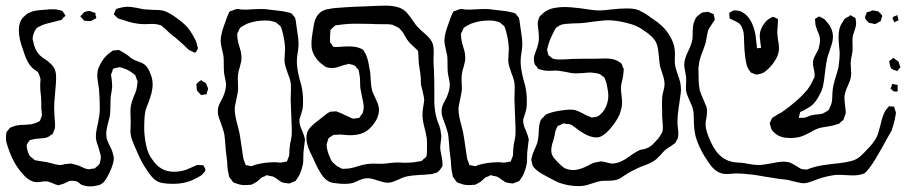

<svg xmlns="http://www.w3.org/2000/svg" viewBox="-20 -617 3256 683"><path d="M422 -592 433 -593Q446 -593 464 -589.5Q482 -586 491 -584L522 -582Q546 -582 557 -580Q577 -576 607 -554Q629 -538 638 -529Q656 -513 676 -473Q681 -462 682 -452Q685 -447 684 -445Q684 -443 677 -432Q675 -430 675 -430Q674 -429 671.5 -430.5Q669 -432 668 -432Q654 -437 648 -443Q630 -461 620 -469L603 -484Q597 -488 585 -498Q569 -514 560 -521Q558 -522 556.5 -524Q555 -526 552 -527Q550 -528 546.5 -528.5Q543 -529 541 -530Q529 -532 522 -532L493 -531Q458 -531 415 -547Q411 -548 407 -549Q403 -550 399 -552Q399 -552 391 -560Q385 -566 385 -566Q385 -568 386.5 -570Q388 -572 388 -574Q389 -576 390 -579Q391 -582 393 -584Q394 -586 403 -588Q407 -589 413 -590.5Q419 -592 422 -592ZM697 6Q687 13 670 21Q637 37 596 37Q573 37 557 34Q541 31 528 20Q519 12 505 -8Q482 -41 465 -83Q454 -107 449 -121.5Q444 -136 444 -151L445 -182L444 -219Q444 -235 446 -243Q448 -254 456 -274Q467 -297 468 -316Q470 -325 469 -328Q469 -330 466 -336Q465 -339 463.5 -343Q462 -347 461 -350L453 -356Q435 -370 419 -374Q417 -375 412 -376.5Q407 -378 404 -378L396 -376Q394 -375 389.5 -374.5Q385 -374 383 -373Q382 -372 380.5 -367.5Q379 -363 379 -362L375 -352Q375 -346 377 -338Q379 -320 379 -309Q379 -302 374 -274Q373 -265 373 -247Q373 -216 370 -201Q368 -193 363 -174Q358 -155 358 -140Q358 -125 364 -112Q370 -99 371 -97Q373 -93 375.5 -88Q378 -83 380 -76Q383 -67 385 -55Q385 -36 370 -4Q362 13 354.5 24Q347 35 334 41L320 44Q314 46 301 46Q284 46 270 40Q266 38 261 33.5Q256 29 252 28Q246 26 232 26H231Q228 26 223.5 28.5Q219 31 216 32Q207 37 195 40Q193 40 191.5 41Q190 42 187 42Q186 42 177 39Q172 37 161.5 32.5Q151 28 143 28Q135 28 127 29.5Q119 31 111 31Q98 31 85 23Q72 15 63 4Q32 -29 14 -77Q6 -98 3 -110.5Q0 -123 2 -137Q2 -145 3 -147Q4 -149 9 -154Q13 -161 17 -163Q20 -165 23 -165.5Q26 -166 29 -168Q44 -173 68 -173L92 -175Q105 -178 115 -183L122 -187L125 -195Q126 -197 127.5 -201Q129 -205 129 -207V-211Q129 -217 127 -229Q127 -258 126 -273Q125 -280 124 -290.5Q123 -301 123 -316L124 -333Q124 -340 122 -343Q119 -353 116 -358Q115 -361 110.5 -364Q106 -367 104 -368Q93 -376 85 -387Q78 -397 72 -411.5Q66 -426 62 -440Q47 -479 47 -510Q47 -537 61 -554L73 -565Q78 -570 97 -577Q113 -581 147 -583Q154 -584 169 -584Q181 -584 187 -582Q189 -582 194.5 -580.5Q200 -579 202 -578Q204 -576 205 -573.5Q206 -571 208 -569Q209 -568 211 -565Q213 -562 213 -561Q207 -555 205 -554Q201 -548 198 -546L190 -544Q175 -540 171 -539Q168 -538 152 -534.5Q136 -531 123 -524L113 -519Q106 -513 101.5 -502Q97 -491 96 -481Q96 -476 98 -470Q103 -440 121 -421Q125 -417 139 -407Q149 -401 155 -395Q174 -380 178 -360Q180 -351 179.5 -339Q179 -327 179 -322L173 -249Q172 -233 174 -201Q176 -179 176 -168Q176 -160 172 -152Q169 -143 167 -140L160 -136Q159 -135 155.5 -132.5Q152 -130 149 -129Q145 -127 138 -126Q131 -125 128 -125Q102 -123 96 -121Q94 -120 90.5 -119.5Q87 -119 86 -118Q84 -117 81 -111Q80 -110 77.5 -106.5Q75 -103 75 -101V-99L76 -90Q80 -69 88 -60L96 -54Q98 -53 100 -50.5Q102 -48 105 -47L116 -45L148 -40Q156 -38 169 -34.5Q182 -31 192 -30Q198 -30 202.5 -31Q207 -32 210 -33Q226 -35 235 -35Q240 -34 256 -29Q263 -27 275 -21Q287 -15 297 -15Q302 -15 308 -17Q315 -17 317 -18L326 -26Q327 -27 330 -29.5Q333 -32 334 -34Q335 -36 336 -40Q337 -44 337 -46Q337 -48 338 -51Q339 -54 339 -57Q339 -61 337 -69Q335 -76 333 -82.5Q331 -89 330 -94Q321 -116 321 -132Q321 -144 324.5 -160.5Q328 -177 330 -186Q335 -211 335 -231Q335 -267 332 -301Q331 -309 328.5 -324Q326 -339 326 -350Q326 -356 328 -368Q329 -371 330.5 -374.5Q332 -378 333 -381Q347 -412 370 -429Q374 -431 376.5 -433.5Q379 -436 381 -437Q385 -438 393 -438Q395 -438 398 -439Q401 -440 402 -439Q405 -439 414 -433Q422 -429 436 -419Q445 -410 457 -404Q464 -401 476.5 -396.5Q489 -392 496 -386Q508 -376 517 -350Q523 -334 523 -315Q523 -304 519 -286Q516 -274 508 -252Q507 -249 503 -239.5Q499 -230 497 -221Q493 -201 493 -161Q493 -132 500 -99.5Q507 -67 523 -48Q536 -28 555 -17Q574 -6 600 -6Q619 -6 642 -13L672 -26Q674 -27 677 -28.5Q680 -30 683 -30H687Q694 -30 697 -29H701Q704 -29 705 -27Q706 -25 706 -24Q706 -23 709 -18.5Q712 -14 709 -7ZM298 -578Q304 -577 311 -573Q317 -573 319 -571Q320 -569 320 -562Q321 -560 322 -557Q323 -554 322 -552Q321 -551 317 -549.5Q313 -548 312 -547Q305 -542 301 -542H297Q291 -542 288 -543H282Q279 -543 276 -547Q273 -551 272 -552Q266 -558 266 -559Q266 -560 267.5 -561.5Q269 -563 270 -563Q273 -568 280 -574Q284 -575 288.5 -576.5Q293 -578 298 -578ZM679 -313Q679 -314 678.5 -315.5Q678 -317 679 -318Q679 -319 681.5 -321Q684 -323 685 -324Q686 -325 689.5 -328Q693 -331 695 -331Q697 -333 702 -327Q704 -326 707 -324.5Q710 -323 712 -321Q714 -319 714.5 -317.5Q715 -316 715 -315Q716 -312 718 -308Q720 -304 720 -302Q720 -299 718.5 -294.5Q717 -290 716 -288Q716 -284 715 -282Q714 -281 707 -281Q698 -278 696 -279Q694 -279 692 -283Q682 -291 680 -298Z M1060 -80Q1059 -71 1059 -57.5Q1059 -44 1058 -35Q1054 -15 1048 -2Q1045 8 1036 20L1031 27L1018 32Q1016 33 1014 34Q1012 35 1010 35Q1009 36 1006 35.5Q1003 35 1002 35L988 33Q980 31 968.5 22Q957 13 951 11Q943 9 940 9Q931 6 930 6Q927 7 925 8Q923 9 922 10Q915 12 910 15Q905 19 901 23Q897 27 893 30Q879 38 874 40Q871 41 868.5 40.5Q866 40 863 41Q838 43 822 36Q819 35 815.5 34Q812 33 809 31L802 21L795 12L793 1Q790 -11 789 -25Q788 -39 788 -43Q787 -53 785 -67Q783 -81 782 -99Q781 -108 780 -121.5Q779 -135 777 -144Q774 -158 761 -192Q760 -195 758.5 -199Q757 -203 756 -208Q755 -212 755 -224Q755 -236 762.5 -251Q770 -266 773 -271Q784 -297 784 -315Q784 -324 781 -337Q778 -350 777 -359Q776 -369 776 -388Q776 -408 775 -418Q774 -424 770 -441Q769 -445 767 -454.5Q765 -464 765 -472Q765 -494 778 -529Q781 -536 784.5 -547Q788 -558 792 -566Q793 -568 794 -571Q795 -574 797 -576Q798 -577 801 -578Q804 -579 806 -579Q816 -584 819 -584Q821 -585 824 -585Q829 -585 833 -584Q837 -583 841 -583Q853 -582 878 -584L908 -585Q927 -585 936 -583Q982 -577 986 -577Q992 -576 1009 -572L1017 -569Q1020 -568 1022 -563Q1029 -556 1030 -553L1032 -544L1035 -522L1038 -501Q1042 -477 1042 -463Q1042 -451 1040 -436.5Q1038 -422 1037 -416L1036 -399Q1036 -377 1043 -347Q1045 -337 1049 -324Q1053 -311 1054 -303Q1058 -284 1058 -257Q1058 -241 1057 -234Q1056 -226 1053 -217Q1050 -208 1049 -204L1045 -191Q1044 -174 1055 -152Q1063 -132 1065 -121Q1064 -109 1060 -80ZM1018 -157Q1018 -171 1014 -263L1015 -302Q1015 -320 1013 -328Q1011 -338 1003 -358Q999 -369 995.5 -381Q992 -393 992 -403Q992 -413 993 -422.5Q994 -432 994 -442Q994 -464 987 -495Q982 -516 979 -521Q978 -524 974.5 -527Q971 -530 969 -531Q963 -537 962 -537Q959 -539 946 -542Q939 -544 926 -544Q894 -545 860 -533Q854 -530 841 -523L834 -518Q832 -515 830.5 -511.5Q829 -508 828 -505L824 -498V-490Q824 -481 828 -463Q829 -459 834 -443Q839 -427 839 -411Q839 -398 833 -378Q828 -364 827 -352Q826 -347 826 -336L827 -303Q827 -290 821 -264Q815 -240 815 -228Q815 -207 826 -168Q832 -147 835 -125L845 -57Q846 -50 851 -38Q852 -37 852.5 -34Q853 -31 854 -30Q856 -29 858.5 -29Q861 -29 863 -28Q866 -28 868.5 -27Q871 -26 874 -26Q877 -26 880 -27.5Q883 -29 885 -30Q919 -40 960 -40Q964 -40 970.5 -39Q977 -38 981 -39Q984 -39 987 -40Q990 -41 993 -41Q994 -42 997 -42Q1000 -42 1001 -43L1003 -49Q1009 -61 1009 -68Q1009 -86 1012 -105Q1013 -110 1014.5 -116.5Q1016 -123 1017 -131Q1018 -138 1018 -157Z M1516 2Q1512 3 1506 3Q1500 3 1496 4Q1489 5 1476 5Q1442 7 1426 11Q1412 14 1397 22Q1394 23 1382 28Q1370 33 1358 33Q1347 33 1323 25Q1301 17 1288 17Q1274 17 1259.5 23.5Q1245 30 1238 33Q1225 37 1205 37Q1192 37 1185 36Q1162 34 1152 30Q1135 21 1123 2.5Q1111 -16 1103 -34Q1095 -52 1092 -58Q1090 -62 1083 -76.5Q1076 -91 1073 -104Q1070 -115 1070 -127Q1070 -146 1079.5 -158.5Q1089 -171 1108 -185Q1123 -197 1124 -198L1143 -213Q1151 -218 1153 -219Q1155 -220 1161 -220L1176 -221L1186 -217Q1191 -216 1206 -208L1226 -199Q1228 -198 1231 -196.5Q1234 -195 1236 -195L1247 -196L1258 -198Q1260 -199 1264 -207Q1271 -214 1271 -218Q1272 -222 1273 -227Q1274 -232 1274 -238Q1273 -251 1267 -277Q1263 -296 1262 -303Q1261 -310 1261 -324Q1261 -342 1259 -350Q1258 -353 1257.5 -358.5Q1257 -364 1256 -367Q1252 -374 1248 -376Q1245 -382 1243 -383Q1241 -384 1233 -387Q1230 -387 1227 -388Q1224 -389 1222 -390Q1219 -390 1215 -388Q1207 -387 1197 -383.5Q1187 -380 1181 -378Q1171 -375 1161 -375Q1148 -375 1139 -379Q1133 -382 1128 -387Q1114 -396 1103 -412Q1092 -428 1089 -445Q1088 -451 1088 -463Q1088 -482 1094 -514Q1098 -543 1104 -553Q1114 -574 1136 -582Q1139 -583 1143.5 -584Q1148 -585 1150 -585Q1162 -588 1179.5 -589Q1197 -590 1207 -591Q1219 -592 1240 -593Q1261 -594 1272 -594L1317 -596L1352 -597Q1383 -597 1405 -588Q1418 -582 1427 -572Q1436 -562 1447 -546Q1450 -542 1455 -534.5Q1460 -527 1465 -522Q1465 -522 1479 -508Q1484 -504 1494 -495Q1504 -486 1510.5 -477.5Q1517 -469 1520 -459Q1523 -447 1523 -433L1522 -402L1523 -377Q1524 -368 1524 -351Q1525 -336 1525 -300V-249Q1527 -218 1533 -197Q1537 -183 1540 -177Q1544 -167 1547 -154Q1550 -133 1550 -132Q1550 -126 1548 -112.5Q1546 -99 1546 -92Q1546 -83 1550 -65Q1554 -45 1554 -37V-26Q1552 -23 1550 -20Q1548 -17 1546 -14Q1541 -7 1534 -3Q1529 -2 1525 -0.5Q1521 1 1516 2ZM1499 -100Q1499 -118 1498 -126Q1494 -148 1491 -159Q1483 -189 1483 -206Q1483 -218 1484 -226.5Q1485 -235 1486 -240Q1489 -258 1489 -259Q1489 -270 1483 -294Q1477 -314 1477 -324V-336Q1477 -348 1470 -390L1468 -424Q1468 -432 1467 -435Q1467 -437 1460 -443Q1455 -448 1449 -453.5Q1443 -459 1436 -466Q1430 -473 1423.5 -484Q1417 -495 1413 -502Q1402 -516 1397 -519Q1394 -521 1391 -522Q1388 -523 1386 -524L1376 -529Q1366 -531 1352.5 -531Q1339 -531 1335 -531Q1313 -531 1299 -532Q1286 -532 1260.5 -532.5Q1235 -533 1220 -532Q1194 -530 1183 -528Q1175 -528 1172 -526Q1170 -525 1168 -522.5Q1166 -520 1164 -519Q1156 -511 1156 -511Q1155 -509 1155 -502.5Q1155 -496 1154 -492V-475V-467Q1155 -464 1161 -458Q1161 -457 1162.5 -454.5Q1164 -452 1165 -451Q1167 -450 1173 -450Q1189 -450 1197 -451L1219 -452Q1245 -452 1259 -446Q1268 -443 1270 -441Q1272 -440 1273.5 -437.5Q1275 -435 1276 -433Q1284 -422 1290 -397L1297 -359Q1298 -349 1299 -329Q1300 -309 1304 -294Q1307 -285 1315 -269Q1316 -267 1322 -253Q1328 -239 1328 -226Q1328 -195 1300 -165Q1289 -153 1274 -145Q1253 -136 1226 -136Q1216 -136 1202.5 -137.5Q1189 -139 1180 -138Q1177 -137 1173 -137.5Q1169 -138 1166 -137Q1164 -136 1161.5 -134Q1159 -132 1157 -131Q1155 -130 1152.5 -128.5Q1150 -127 1149 -125Q1148 -124 1145 -114Q1142 -105 1142 -104V-102Q1142 -82 1155 -54Q1160 -43 1162 -41L1172 -32Q1177 -26 1185 -23Q1187 -22 1190 -20Q1193 -18 1197 -17Q1200 -16 1203.5 -16.5Q1207 -17 1208 -17Q1224 -16 1254 -26Q1266 -30 1283 -33Q1299 -35 1307 -35Q1314 -35 1324.5 -34.5Q1335 -34 1349 -35Q1358 -36 1371 -37.5Q1384 -39 1393 -39L1423 -38Q1446 -38 1465 -42L1479 -44L1488 -52Q1489 -53 1492.5 -55.5Q1496 -58 1498 -64Q1499 -76 1499 -100Z M1856 -80Q1855 -71 1855 -57.5Q1855 -44 1854 -35Q1850 -15 1844 -2Q1841 8 1832 20L1827 27L1814 32Q1812 33 1810 34Q1808 35 1806 35Q1805 36 1802 35.5Q1799 35 1798 35L1784 33Q1776 31 1764.5 22Q1753 13 1747 11Q1739 9 1736 9Q1727 6 1726 6Q1723 7 1721 8Q1719 9 1718 10Q1711 12 1706 15Q1701 19 1697 23Q1693 27 1689 30Q1675 38 1670 40Q1667 41 1664.5 40.5Q1662 40 1659 41Q1634 43 1618 36Q1615 35 1611.5 34Q1608 33 1605 31L1598 21L1591 12L1589 1Q1586 -11 1585 -25Q1584 -39 1584 -43Q1583 -53 1581 -67Q1579 -81 1578 -99Q1577 -108 1576 -121.5Q1575 -135 1573 -144Q1570 -158 1557 -192Q1556 -195 1554.5 -199Q1553 -203 1552 -208Q1551 -212 1551 -224Q1551 -236 1558.5 -251Q1566 -266 1569 -271Q1580 -297 1580 -315Q1580 -324 1577 -337Q1574 -350 1573 -359Q1572 -369 1572 -388Q1572 -408 1571 -418Q1570 -424 1566 -441Q1565 -445 1563 -454.5Q1561 -464 1561 -472Q1561 -494 1574 -529Q1577 -536 1580.5 -547Q1584 -558 1588 -566Q1589 -568 1590 -571Q1591 -574 1593 -576Q1594 -577 1597 -578Q1600 -579 1602 -579Q1612 -584 1615 -584Q1617 -585 1620 -585Q1625 -585 1629 -584Q1633 -583 1637 -583Q1649 -582 1674 -584L1704 -585Q1723 -585 1732 -583Q1778 -577 1782 -577Q1788 -576 1805 -572L1813 -569Q1816 -568 1818 -563Q1825 -556 1826 -553L1828 -544L1831 -522L1834 -501Q1838 -477 1838 -463Q1838 -451 1836 -436.5Q1834 -422 1833 -416L1832 -399Q1832 -377 1839 -347Q1841 -337 1845 -324Q1849 -311 1850 -303Q1854 -284 1854 -257Q1854 -241 1853 -234Q1852 -226 1849 -217Q1846 -208 1845 -204L1841 -191Q1840 -174 1851 -152Q1859 -132 1861 -121Q1860 -109 1856 -80ZM1814 -157Q1814 -171 1810 -263L1811 -302Q1811 -320 1809 -328Q1807 -338 1799 -358Q1795 -369 1791.5 -381Q1788 -393 1788 -403Q1788 -413 1789 -422.5Q1790 -432 1790 -442Q1790 -464 1783 -495Q1778 -516 1775 -521Q1774 -524 1770.5 -527Q1767 -530 1765 -531Q1759 -537 1758 -537Q1755 -539 1742 -542Q1735 -544 1722 -544Q1690 -545 1656 -533Q1650 -530 1637 -523L1630 -518Q1628 -515 1626.5 -511.5Q1625 -508 1624 -505L1620 -498V-490Q1620 -481 1624 -463Q1625 -459 1630 -443Q1635 -427 1635 -411Q1635 -398 1629 -378Q1624 -364 1623 -352Q1622 -347 1622 -336L1623 -303Q1623 -290 1617 -264Q1611 -240 1611 -228Q1611 -207 1622 -168Q1628 -147 1631 -125L1641 -57Q1642 -50 1647 -38Q1648 -37 1648.5 -34Q1649 -31 1650 -30Q1652 -29 1654.5 -29Q1657 -29 1659 -28Q1662 -28 1664.5 -27Q1667 -26 1670 -26Q1673 -26 1676 -27.5Q1679 -29 1681 -30Q1715 -40 1756 -40Q1760 -40 1766.5 -39Q1773 -38 1777 -39Q1780 -39 1783 -40Q1786 -41 1789 -41Q1790 -42 1793 -42Q1796 -42 1797 -43L1799 -49Q1805 -61 1805 -68Q1805 -86 1808 -105Q1809 -110 1810.5 -116.5Q1812 -123 1813 -131Q1814 -138 1814 -157Z M2382 -108 2373 -102Q2367 -97 2360 -93Q2353 -89 2346 -83Q2340 -78 2330 -66Q2315 -51 2315 -51Q2300 -38 2268 -27Q2252 -21 2245 -17Q2225 -8 2211 1Q2187 17 2181 20Q2168 26 2140 26Q2124 26 2116 27Q2106 29 2088 35Q2066 43 2053 44Q2048 45 2036 45Q2002 45 1966 32Q1954 26 1945 21.5Q1936 17 1929 13Q1926 11 1912.5 4Q1899 -3 1890 -11Q1880 -19 1875 -27L1873 -35Q1870 -47 1870 -48Q1870 -52 1872 -58Q1874 -69 1881 -84Q1888 -99 1891 -108Q1895 -122 1896 -138.5Q1897 -155 1897 -159Q1899 -183 1905 -192Q1908 -197 1913 -200L1920 -208Q1924 -211 1927.5 -212Q1931 -213 1933 -214Q1954 -222 1993 -226Q1999 -227 2010 -227Q2022 -227 2027 -225Q2035 -223 2054 -213Q2068 -205 2076 -203Q2078 -202 2081 -200.5Q2084 -199 2086 -199Q2089 -199 2092 -200Q2095 -201 2098 -201L2107 -203L2117 -211Q2130 -223 2137 -241Q2144 -259 2144 -277Q2144 -288 2140 -308Q2138 -322 2133 -334Q2132 -335 2131.5 -337Q2131 -339 2130 -341Q2129 -343 2123 -346Q2116 -353 2112 -354Q2109 -355 2105 -356Q2101 -357 2099 -357Q2085 -359 2079 -359Q2071 -359 2053 -357L2029 -356Q2013 -356 1993 -361Q1965 -366 1959 -366L1932 -365Q1917 -365 1905 -369Q1903 -370 1899.5 -370.5Q1896 -371 1895 -372Q1893 -373 1890 -379Q1883 -386 1882 -389Q1879 -397 1879 -410Q1880 -419 1885 -431.5Q1890 -444 1892 -451Q1897 -468 1897 -482L1896 -503Q1894 -515 1894 -523Q1892 -531 1893 -537Q1893 -540 1894 -543Q1895 -546 1896 -548Q1896 -549 1896.5 -551.5Q1897 -554 1899 -557Q1902 -562 1907 -565Q1926 -586 1961 -590Q1971 -592 1991 -592Q2007 -592 2041 -588L2063 -585Q2099 -579 2116 -580Q2129 -580 2150 -583Q2186 -587 2210 -587Q2245 -587 2259 -577Q2275 -570 2299 -552Q2319 -539 2332 -527Q2348 -513 2360.5 -493Q2373 -473 2378 -453Q2381 -440 2381 -427Q2381 -420 2380.5 -410.5Q2380 -401 2381 -389Q2382 -379 2386 -367.5Q2390 -356 2391 -351Q2402 -324 2402 -305Q2403 -297 2401.5 -285Q2400 -273 2399 -267Q2393 -227 2391 -207Q2390 -197 2390 -176Q2390 -171 2391.5 -161.5Q2393 -152 2393 -144Q2393 -131 2391 -125ZM2335 -253Q2335 -267 2336 -274Q2337 -282 2340.5 -295.5Q2344 -309 2344 -317Q2344 -330 2340 -343.5Q2336 -357 2335 -359L2328 -381Q2326 -392 2324 -414Q2323 -427 2321 -441Q2319 -455 2314 -466Q2302 -489 2268 -510Q2248 -526 2209.5 -535.5Q2171 -545 2142 -545Q2132 -545 2090 -540Q2064 -536 2051 -535Q2042 -534 2022 -534L1993 -532L1979 -530Q1968 -526 1959 -519Q1959 -519 1953 -510Q1949 -503 1944 -492Q1939 -481 1936 -474Q1932 -464 1929 -451Q1926 -442 1926 -441Q1926 -439 1929 -427Q1930 -426 1930 -424Q1930 -422 1931 -421Q1932 -419 1933 -419Q1934 -419 1935 -418Q1937 -416 1941 -412.5Q1945 -409 1948 -408L1959 -406Q1970 -405 1979 -405.5Q1988 -406 1994 -406Q2012 -408 2054 -408H2093L2132 -409Q2145 -409 2151 -408Q2168 -406 2181 -398Q2183 -396 2185.5 -395Q2188 -394 2190 -392Q2193 -388 2195 -379L2199 -372L2198 -361Q2198 -352 2194 -334Q2189 -317 2189 -303Q2189 -294 2191 -278Q2193 -260 2193 -252Q2193 -235 2184 -210Q2172 -183 2148 -156Q2124 -129 2103 -128Q2076 -128 2043 -151Q2038 -154 2027.5 -162.5Q2017 -171 2008 -175Q2004 -176 1996 -176Q1990 -178 1985 -178Q1981 -177 1976.5 -174.5Q1972 -172 1970 -171L1964 -169L1960 -161Q1954 -148 1953 -136Q1952 -131 1948 -116Q1941 -97 1941 -82Q1941 -72 1945 -64Q1948 -57 1955 -50Q1962 -43 1964 -40Q1967 -37 1976 -28.5Q1985 -20 1993 -17Q1995 -16 1998.5 -15Q2002 -14 2004 -14Q2014 -12 2018 -12Q2035 -12 2057 -21Q2063 -23 2077.5 -31Q2092 -39 2102 -40Q2117 -43 2118 -43Q2124 -43 2138 -39Q2152 -35 2160 -35Q2163 -35 2171 -37Q2183 -39 2195 -45.5Q2207 -52 2218 -60Q2232 -70 2239 -74Q2243 -77 2249 -80Q2255 -83 2258 -84Q2263 -85 2268.5 -86Q2274 -87 2279 -89Q2292 -94 2301 -102.5Q2310 -111 2323 -126Q2335 -143 2337 -151Q2338 -155 2338 -163Q2338 -174 2336 -196Q2335 -204 2335.5 -213.5Q2336 -223 2335 -233Z M2590 -580H2593Q2610 -580 2620 -574Q2657 -554 2668 -490Q2670 -468 2672 -456Q2672 -446 2673 -445Q2675 -445 2676 -446Q2686 -446 2687 -447Q2688 -448 2687 -451.5Q2686 -455 2686 -456L2683 -483Q2680 -513 2705 -541Q2711 -548 2721 -553Q2722 -554 2724 -555Q2726 -556 2729 -557Q2731 -557 2735.5 -555Q2740 -553 2742 -552L2746 -550Q2748 -548 2747.5 -542.5Q2747 -537 2747 -536V-532Q2747 -526 2746 -519.5Q2745 -513 2745 -507V-503Q2745 -496 2746 -487Q2747 -478 2748 -473Q2751 -460 2751 -445Q2751 -427 2741 -408.5Q2731 -390 2716 -375Q2700 -359 2690 -356Q2680 -352 2670 -352Q2667 -352 2664 -353.5Q2661 -355 2659 -356L2651 -359L2646 -366Q2638 -377 2636 -387Q2629 -412 2627 -466Q2627 -472 2626.5 -486Q2626 -500 2623 -510Q2618 -525 2613 -530Q2610 -534 2603.5 -537.5Q2597 -541 2595 -542L2580 -549Q2579 -550 2578 -550Q2577 -550 2576 -552Q2575 -553 2575 -555Q2575 -557 2574.5 -562.5Q2574 -568 2575 -572Q2588 -580 2590 -580ZM3062 -568Q3062 -571 3063 -573Q3064 -574 3068 -574.5Q3072 -575 3074 -576Q3080 -580 3085 -580L3097 -578L3105 -576Q3107 -575 3108 -573Q3109 -571 3111 -570Q3112 -569 3115 -566Q3118 -563 3118 -561Q3119 -560 3117.5 -557Q3116 -554 3116 -553Q3116 -551 3114.5 -547Q3113 -543 3112 -541Q3111 -540 3109.5 -540Q3108 -540 3107 -539Q3105 -538 3100.5 -535Q3096 -532 3093 -532Q3092 -531 3089 -532Q3086 -533 3085 -533Q3083 -534 3078 -534.5Q3073 -535 3071 -536Q3068 -537 3067 -540Q3066 -541 3062 -545Q3058 -549 3057 -556Q3058 -560 3062 -568ZM3139 -235 3142 -239H3144L3155 -238H3158Q3161 -238 3161.5 -235.5Q3162 -233 3162 -232Q3163 -228 3164.5 -224.5Q3166 -221 3167 -217Q3167 -211 3165 -203Q3163 -190 3158.5 -174.5Q3154 -159 3152 -153L3140 -132Q3114 -84 3093 -49.5Q3072 -15 3056 -1Q3040 7 3014 7L2988 6Q2979 5 2963 5Q2952 5 2947 6Q2913 11 2884 22Q2879 24 2865.5 29Q2852 34 2840 35Q2830 35 2802 28Q2797 27 2790.5 25Q2784 23 2776 22Q2769 21 2757.5 20Q2746 19 2731 16Q2722 15 2699 11L2664 5Q2626 0 2595 0Q2575 2 2564 2Q2528 2 2503 -36Q2469 -83 2455 -130Q2448 -156 2448 -198Q2448 -218 2445 -228Q2443 -239 2433 -259Q2432 -262 2426 -276Q2420 -290 2420 -305L2421 -330Q2421 -340 2420 -347Q2419 -354 2418 -359Q2414 -377 2414 -387Q2414 -407 2429 -437Q2439 -457 2443 -476Q2444 -483 2444 -497Q2444 -526 2449 -539Q2454 -553 2459 -558L2470 -567L2477 -572Q2481 -574 2493 -574Q2495 -576 2498 -575Q2500 -575 2503 -573.5Q2506 -572 2508 -571Q2509 -570 2513 -569Q2517 -568 2518 -567Q2519 -566 2519.5 -562Q2520 -558 2521 -556L2523 -548Q2522 -545 2520 -542Q2518 -539 2517 -538Q2502 -516 2500 -511Q2498 -506 2496.5 -498Q2495 -490 2494 -486Q2492 -472 2490 -464L2481 -438Q2468 -407 2466 -386Q2464 -377 2464.5 -365Q2465 -353 2465 -349Q2465 -312 2470 -294Q2473 -283 2479.5 -269Q2486 -255 2489 -246Q2493 -239 2494 -233Q2495 -229 2495 -221Q2495 -212 2493 -198Q2490 -186 2490 -174Q2490 -158 2500 -132Q2517 -88 2538 -67Q2555 -50 2575 -44Q2587 -40 2600.5 -39Q2614 -38 2618 -38Q2634 -36 2642 -34Q2664 -30 2678 -30Q2693 -30 2725 -36Q2745 -41 2764 -42Q2781 -42 2792 -38Q2799 -35 2820 -22L2830 -16Q2840 -14 2851 -14Q2857 -16 2864 -19Q2884 -25 2894 -27Q2910 -30 2942 -34Q2967 -36 2989 -40Q2993 -41 3005 -43.5Q3017 -46 3026 -51Q3034 -55 3043 -63.5Q3052 -72 3055 -75Q3080 -100 3089 -114Q3100 -128 3105.5 -148.5Q3111 -169 3112 -172Q3119 -206 3130 -224ZM2852 -298Q2866 -317 2872 -332L2877 -342Q2878 -345 2878 -350Q2878 -361 2875 -371Q2874 -375 2873 -380.5Q2872 -386 2872 -394Q2872 -406 2881 -422Q2890 -438 2892 -444Q2897 -461 2897 -475Q2897 -489 2888 -507Q2885 -514 2881 -528Q2880 -533 2880 -543Q2878 -547 2879 -549Q2880 -551 2888 -555Q2891 -558 2892 -558H2893Q2896 -558 2900.5 -555.5Q2905 -553 2907 -552Q2915 -548 2921 -539Q2931 -529 2937 -515Q2943 -501 2943 -487Q2943 -473 2938 -457.5Q2933 -442 2932 -439Q2924 -417 2922 -407Q2919 -394 2915 -362Q2912 -332 2908.5 -314.5Q2905 -297 2898 -285Q2883 -253 2864 -239Q2856 -234 2848.5 -229.5Q2841 -225 2835 -222Q2834 -222 2830.5 -220.5Q2827 -219 2826 -217Q2825 -215 2824.5 -210.5Q2824 -206 2823 -204Q2823 -203 2822 -201Q2821 -199 2822 -198Q2824 -197 2825.5 -197.5Q2827 -198 2828 -198H2841Q2846 -199 2852.5 -202Q2859 -205 2863 -206Q2873 -209 2896 -211L2907 -213Q2909 -214 2919 -220Q2921 -221 2923 -222Q2925 -223 2927 -225Q2929 -227 2930 -230Q2931 -233 2932 -235Q2940 -249 2940.5 -268.5Q2941 -288 2942 -296Q2943 -308 2947 -323Q2951 -338 2953 -344Q2957 -355 2963 -379Q2967 -409 2967 -426Q2967 -433 2965 -451Q2963 -473 2963 -486Q2963 -519 2977 -538Q2979 -541 2981 -544.5Q2983 -548 2986 -551Q2988 -553 2999 -558Q3004 -563 3006 -563Q3008 -562 3010.5 -560Q3013 -558 3016 -557L3023 -553Q3024 -551 3024 -547Q3024 -543 3025 -541Q3027 -529 3021.5 -513.5Q3016 -498 3014 -490Q3012 -479 3012.5 -466Q3013 -453 3013 -447Q3013 -438 3012 -431.5Q3011 -425 3010 -420Q3006 -402 3006 -392Q3006 -383 3007 -374Q3008 -365 3008 -356Q3008 -351 3006 -339Q3004 -330 2996 -312Q2984 -286 2984 -270Q2984 -261 2985.5 -248Q2987 -235 2988 -226Q2988 -224 2988.5 -220Q2989 -216 2988 -213Q2988 -210 2984 -202L2981 -192Q2979 -188 2974 -186Q2965 -177 2965 -177L2955 -174Q2944 -170 2927.5 -167.5Q2911 -165 2901 -163Q2885 -160 2862 -146Q2836 -132 2821 -129Q2808 -126 2791 -126Q2757 -126 2738 -142Q2727 -151 2724 -158Q2723 -160 2722.5 -163Q2722 -166 2721 -168Q2718 -177 2718 -179L2723 -189Q2725 -196 2727 -197Q2730 -201 2736 -203Q2745 -210 2760 -217Q2819 -258 2852 -298ZM3167 -561Q3168 -561 3169 -562Q3170 -563 3172 -563Q3173 -562 3173 -558L3176 -547L3177 -545Q3176 -544 3174 -544L3164 -539Q3162 -537 3161 -538Q3160 -538 3160 -540Q3160 -542 3159 -543Q3159 -544 3156.5 -548Q3154 -552 3157 -557ZM3144 -395Q3144 -396 3143.5 -397.5Q3143 -399 3144 -400Q3144 -402 3151 -405Q3157 -411 3157 -411Q3160 -411 3166 -405Q3175 -399 3175 -399Q3177 -396 3178 -392.5Q3179 -389 3180 -386Q3180 -384 3181.5 -382Q3183 -380 3183 -378Q3179 -374 3178 -372Q3177 -371 3175.5 -368.5Q3174 -366 3171 -364L3164 -367Q3161 -368 3158 -369Q3155 -370 3152 -372Q3149 -374 3146 -384ZM3150 -300Q3149 -300 3148.5 -300.5Q3148 -301 3148 -302L3149 -304Q3151 -308 3153 -316Q3154 -317 3154 -319Q3156 -319 3160 -317Q3163 -317 3167.5 -316Q3172 -315 3173 -314Q3174 -313 3173.5 -311.5Q3173 -310 3173 -309V-298Q3173 -297 3173.5 -295.5Q3174 -294 3173 -293Q3172 -291 3167.5 -291Q3163 -291 3159 -292Z"/></svg>

Font: Rubik-Burned
Style: Regular
Weight: 400
Designer: NaN (generative design), Hubert & Fischer (Rubik source font outlines)
Foundry: NaN, Hubert & Fischer
Version: Version 1.000